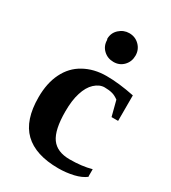

<svg xmlns="http://www.w3.org/2000/svg" viewBox="-174 -785 791 887"><g transform="rotate(30 221.5 -341.5)"><path d="M419 -28 420 -25Q397 -7 359 2Q320 11 279 11Q157 11 96 -48Q36 -106 36 -228Q36 -304 63 -358Q90 -413 141 -441Q193 -470 260 -470Q326 -470 409 -453V-317H374L353 -398Q335 -411 320 -415Q302 -420 278 -420Q251 -420 226 -397Q202 -375 189 -333Q176 -293 176 -233Q176 -135 206 -93Q236 -51 304 -51Q369 -51 419 -65ZM178 -616 176 -620Q176 -652 199 -673Q222 -694 252 -694Q284 -694 306 -672Q328 -650 328 -618Q328 -586 307 -564Q286 -542 254 -542Q222 -542 200 -563Q178 -584 178 -616Z"/></g></svg>

Font: Libra Serif Modern
Style: Bold
Weight: 700
Designer: Stefan Peev, Context Ltd
Foundry: Ascender Corporation
Version: Version 1.000